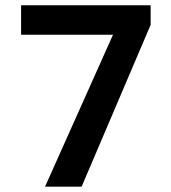

<svg xmlns="http://www.w3.org/2000/svg" viewBox="-20 -700 640 720"><path d="M148.9 0 403.8 -569.8H59.1V-680.2H544.9V-606.9L286.1 0Z"/></svg>

Font: TASA Orbiter Text SemiBold
Style: Regular
Weight: 600
Designer: Weizhong Zhang
Version: Version 1.000;Glyphs 3.1.2 (3151)